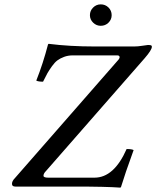

<svg xmlns="http://www.w3.org/2000/svg" viewBox="-20 -859 719 884"><path d="M35.2 -12.2Q35.2 -25.4 47.9 -38.1L521 -579.1Q530.8 -588.9 530.8 -596.2Q530.8 -599.1 528.1 -601.6Q525.4 -604 521 -604H314.9Q293.5 -604 275.1 -597.2Q256.8 -590.3 244.4 -581.1Q231.9 -571.8 219 -553.7Q206.1 -535.6 198.2 -521.7Q190.4 -507.8 178.2 -482.9Q156.7 -482.9 147 -487.8Q178.2 -566.4 201.2 -654.8Q201.7 -655.3 202.6 -656Q203.6 -656.7 204.1 -657.2Q300.8 -645 416 -645H598.1Q614.7 -645 636 -648.4Q657.2 -651.9 661.1 -651.9Q672.4 -651.9 675.8 -650.1Q679.2 -648.4 679.2 -644Q679.2 -628.9 646 -590.8L191.9 -71.8Q180.2 -60.1 180.2 -49.8Q180.2 -41 202.1 -41H415Q504.9 -41 563 -172.9Q586.9 -172.9 595.2 -168Q554.7 -56.6 537.1 2L534.2 4.9Q470.2 0 321.8 0H50.8Q35.2 0 35.2 -12.2ZM394 -789.1Q394 -809.6 408.7 -824.2Q423.3 -838.9 443.8 -838.9Q464.8 -838.9 479.5 -824.5Q494.1 -810.1 494.1 -789.1Q494.1 -769 479.5 -754.6Q464.8 -740.2 443.8 -740.2Q423.8 -740.2 408.9 -754.6Q394 -769 394 -789.1Z"/></svg>

Font: Common Serif Medium
Style: Italic
Weight: 500
Italic angle: -12°
Designer: Philipp H. Poll, Khaled Hosny
Foundry: Stefan Peev, Context Ltd.
Version: Version 1.026